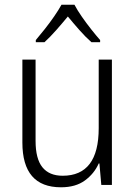

<svg xmlns="http://www.w3.org/2000/svg" viewBox="-20 -785 576 815"><path d="M455 -532V0H410L402 -91H399Q380 -48 340.5 -19Q301 10 239 10Q75 10 75 -180V-532H131V-187Q131 -111 160 -75Q189 -39 246 -39Q399 -39 399 -241V-532ZM296 -765Q308 -742 327.5 -714Q347 -686 368 -659.5Q389 -633 405 -615V-606H368Q343 -628 317 -657.5Q291 -687 268 -715Q245 -687 219 -657.5Q193 -628 169 -606H132V-615Q149 -635 170 -661.5Q191 -688 210 -715.5Q229 -743 241 -765Z"/></svg>

Font: Noto Sans Lao Looped SemiCondensed Light
Style: Regular
Weight: 300
Width: 4
Designer: Mark Frömberg, Ben Mitchell
Foundry: The Fontpad Ltd
Version: Version 1.002; ttfautohint (v1.8.4.7-5d5b)